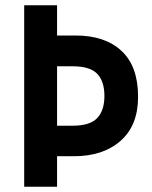

<svg xmlns="http://www.w3.org/2000/svg" viewBox="-20 -710 578 730"><path d="M72 0V-690H197V-575H268Q379 -575 442 -516.5Q505 -458 505 -342Q505 -233 438.5 -174.5Q372 -116 261 -116H197V0ZM197 -232H256Q322 -232 349.5 -261Q377 -290 377 -345Q377 -401 349.5 -429.5Q322 -458 256 -458H197Z"/></svg>

Font: Radio Canada Condensed SemiBold
Style: Regular
Weight: 600
Width: 3
Designer: Charles Daoud, Etienne Aubert Bonn, Alexandre Saumier Demers, Jacques Le Bailly
Foundry: Radio-Canada
Version: Version 2.104; ttfautohint (v1.8.4.7-5d5b);gftools[0.9.28.de